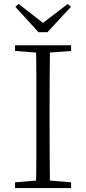

<svg xmlns="http://www.w3.org/2000/svg" viewBox="-20 -952 436 972"><path d="M74 -932 221 -818H174L323 -932L339 -917L220 -789H175L58 -917ZM56 0V-29L188 -40H207L340 -29V0ZM162 0Q164 -83 164 -166Q164 -249 164 -333V-390Q164 -474 164 -557.5Q164 -641 162 -723H233Q232 -641 231.5 -557.5Q231 -474 231 -390V-333Q231 -249 231.5 -166Q232 -83 233 0ZM56 -694V-723H340V-694L207 -684H188Z"/></svg>

Font: Noto Serif SC
Style: Regular
Weight: 200
Designer: Ryoko NISHIZUKA 西塚涼子 (kana & ideographs); Frank Grießhammer (Latin, Greek & Cyrillic); Wenlong ZHANG 张文龙 (bopomofo); San
Foundry: Adobe
Version: Version 2.001;hotconv 1.1.0;makeotfexe 2.6.0